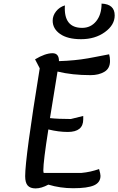

<svg xmlns="http://www.w3.org/2000/svg" viewBox="-20 -1022 658 1068"><path d="M431 -804Q356 -804 314.5 -833Q273 -862 273 -907Q273 -935 292 -959Q311 -983 341 -992Q333 -867 437 -867Q485 -867 515 -904Q545 -941 545 -1002Q618 -999 618 -936Q618 -883 563.5 -843.5Q509 -804 431 -804ZM178 26Q148 26 134 10Q120 -6 120 -42Q120 -144 201 -642L175 -692Q232 -726 272 -726Q308 -726 308 -683V-682Q331 -683 351.5 -684Q372 -685 394.5 -687.5Q417 -690 430 -691.5Q443 -693 469 -697.5Q495 -702 504 -704Q513 -706 545.5 -712Q578 -718 587 -720Q592 -704 592 -683Q592 -641 560.5 -622.5Q529 -604 484 -604Q381 -604 300 -624Q277 -479 258 -365Q303 -360 374 -360L443 -377V-358Q443 -288 357 -288Q306 -288 249 -302Q221 -125 221 -74Q221 -68 223 -60H432Q486 -65 531 -82Q539 -55 539 -44Q539 -7 503 9Q467 25 387 25Q315 25 249 5Q210 26 178 26Z"/></svg>

Font: Lemonada Light
Style: Regular
Weight: 300
Designer: Mohamed Gaber (Arabic), Eduardo Tunni (Latin)
Foundry: Kief Type Foundry
Version: Version 4.004